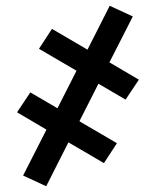

<svg xmlns="http://www.w3.org/2000/svg" viewBox="-20 -485 540 665"><path d="M140 160 60 123 141 -36 39 -96 85 -165 179 -110 245 -240 115 -316 160 -385 283 -313 360 -465 440 -428 359 -269 461 -209 415 -140 321 -195 255 -65 385 11 340 80 217 8Z"/></svg>

Font: Iosevka Bendy Medium
Style: Regular
Weight: 500
Monospace: yes
Designer: Belleve Invis
Foundry: Belleve Invis
Version: Version 30.1.2